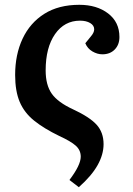

<svg xmlns="http://www.w3.org/2000/svg" viewBox="-20 -544 553 799"><path d="M308 235 269 205Q316 143 316 108Q316 81 295.5 62.5Q275 44 227 22Q163 -9 122 -42Q81 -75 62 -120Q43 -165 43 -232Q43 -317 74 -383Q105 -449 164.5 -486.5Q224 -524 310 -524Q383 -524 430 -488Q477 -452 477 -390Q477 -358 457.5 -338Q438 -318 406 -318Q385 -318 364.5 -330Q344 -342 335 -364L357 -391Q372 -408 372 -422Q372 -438 355.5 -448Q339 -458 313 -458Q248 -458 209 -402Q170 -346 170 -251Q170 -190 195.5 -154Q221 -118 284 -89Q353 -57 382 -25Q411 7 411 56Q411 99 386 143.5Q361 188 308 235Z"/></svg>

Font: Literata 12pt SemiBold
Style: Italic
Weight: 600
Italic angle: -2°
Designer: Latin by Veronika Burian and Jose Scaglione. Greek by Irene Vlachou. Cyrillic by Vera Evstafieva
Foundry: TypeTogether
Version: Version 3.002